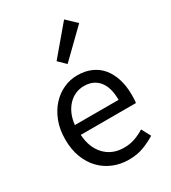

<svg xmlns="http://www.w3.org/2000/svg" viewBox="-192 -879 881 989"><g transform="rotate(-30 248.0 -384.5)"><path d="M279 12Q230 12 187.5 -5.5Q145 -23 113.5 -55.5Q82 -88 64 -135Q46 -182 46 -242Q46 -302 64.5 -349.5Q83 -397 113.5 -430Q144 -463 183 -480.5Q222 -498 264 -498Q310 -498 346.5 -482Q383 -466 407.5 -436Q432 -406 445 -364Q458 -322 458 -270Q458 -257 457.5 -244.5Q457 -232 455 -223H127Q132 -145 175.5 -99.5Q219 -54 289 -54Q324 -54 353.5 -64.5Q383 -75 410 -92L439 -38Q407 -18 368 -3Q329 12 279 12ZM126 -282H386Q386 -356 354.5 -394.5Q323 -433 266 -433Q240 -433 216.5 -423Q193 -413 174 -393.5Q155 -374 142.5 -346Q130 -318 126 -282ZM251 -573 209 -614 350 -781 408 -726Z"/></g></svg>

Font: Giro Regular
Style: Regular
Weight: 400
Designer: Paul D. Hunt
Foundry: Adobe Systems Incorporated
Version: Version 1.000;PS 1.0;hotconv 1.0.88;makeotf.lib2.5.647800